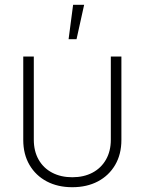

<svg xmlns="http://www.w3.org/2000/svg" viewBox="-20 -762 595 790"><path d="M277.3 8.3Q217.8 8.3 172.4 -15.6Q127 -39.6 101.3 -83.5Q75.7 -127.4 75.7 -186V-529.3H119.1V-187.5Q119.1 -140.1 138.9 -105.2Q158.7 -70.3 194.6 -51.5Q230.5 -32.7 277.3 -32.7Q324.7 -32.7 360.4 -51.5Q396 -70.3 416 -105.2Q436 -140.1 436 -187.5V-529.3H479.5V-186Q479.5 -127.4 453.9 -83.5Q428.2 -39.6 382.8 -15.6Q337.4 8.3 277.3 8.3ZM262.2 -600.6 280.8 -742.2H326.2L294.9 -600.6Z"/></svg>

Font: Inter 24pt ExtraLight
Style: Regular
Weight: 250
Designer: Rasmus Andersson
Foundry: rsms
Version: Version 4.001;git-66647c0bb